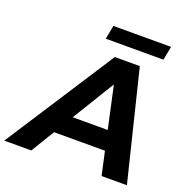

<svg xmlns="http://www.w3.org/2000/svg" viewBox="-213 -1014 1129 1155"><g transform="rotate(20 351.5 -436.5)"><path d="M527 -150H201L110 0H-63L390 -700H550L722 0H560ZM500 -273 441 -543 276 -273ZM318 -873H687L670 -785H301Z"/></g></svg>

Font: Idrija
Style: Bold Italic
Weight: 700
Italic angle: -11.3°
Designer: Julieta Ulanovsky
Foundry: Julieta Ulanovsky
Version: Version 7.200